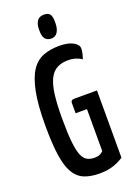

<svg xmlns="http://www.w3.org/2000/svg" viewBox="-169 -959 718 1033"><g transform="rotate(-20 190.0 -443.0)"><path d="M215 10Q163 10 127 -5Q91 -20 69 -57Q47 -94 37 -161Q27 -228 27 -332Q27 -450 42 -524.5Q57 -599 84.5 -639.5Q112 -680 152.5 -695Q193 -710 243 -710Q294 -710 322.5 -694Q351 -678 351 -657Q351 -641 347 -626Q343 -611 339 -598Q326 -608 305.5 -614.5Q285 -621 262 -621Q224 -621 197.5 -606.5Q171 -592 155 -559.5Q139 -527 132 -473Q125 -419 125 -338Q125 -254 130.5 -202Q136 -150 147.5 -123.5Q159 -97 177 -88Q195 -79 217 -79Q233 -79 243 -82.5Q253 -86 259 -91Q265 -96 268 -99V-339H203V-398Q203 -415 223 -415H353V-30Q340 -21 320 -11.5Q300 -2 274.5 4Q249 10 215 10ZM217 -761Q195 -762 183 -776.5Q171 -791 172 -830Q172 -860 184.5 -878Q197 -896 223 -896Q249 -896 258.5 -882Q268 -868 267 -833Q267 -800 254.5 -780.5Q242 -761 217 -761Z"/></g></svg>

Font: Yanone Kaffeesatz ExtraLight Medium
Style: Regular
Weight: 500
Version: Version 2.003